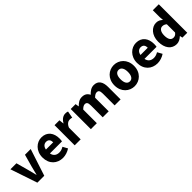

<svg xmlns="http://www.w3.org/2000/svg" viewBox="296 -2016 3342 3342"><g transform="rotate(-45 1967.0 -344.5)"><path d="M179 0H349L511 -496H370L305 -262C292 -213 279 -161 267 -109H263C250 -161 237 -213 224 -262L160 -496H12Z M802 12C861 12 927 -9 978 -44L929 -133C893 -111 859 -100 822 -100C756 -100 706 -133 693 -205H990C993 -217 996 -244 996 -270C996 -405 926 -508 785 -508C666 -508 551 -409 551 -248C551 -84 660 12 802 12ZM692 -302C702 -365 742 -396 788 -396C847 -396 871 -357 871 -302Z M1098 0H1245V-288C1271 -355 1317 -379 1354 -379C1375 -379 1390 -376 1408 -371L1432 -498C1418 -504 1401 -508 1373 -508C1322 -508 1268 -476 1232 -409H1228L1218 -496H1098Z M1496 0H1643V-335C1674 -367 1703 -383 1727 -383C1769 -383 1788 -361 1788 -289V0H1935V-335C1967 -367 1995 -383 2020 -383C2062 -383 2081 -361 2081 -289V0H2228V-308C2228 -432 2180 -508 2073 -508C2007 -508 1961 -470 1917 -425C1892 -478 1850 -508 1780 -508C1715 -508 1671 -473 1630 -432H1626L1616 -496H1496Z M2566 12C2691 12 2807 -83 2807 -248C2807 -413 2691 -508 2566 -508C2440 -508 2324 -413 2324 -248C2324 -83 2440 12 2566 12ZM2566 -107C2505 -107 2475 -162 2475 -248C2475 -334 2505 -389 2566 -389C2626 -389 2657 -334 2657 -248C2657 -162 2626 -107 2566 -107Z M3130 12C3189 12 3255 -9 3306 -44L3257 -133C3221 -111 3187 -100 3150 -100C3084 -100 3034 -133 3021 -205H3318C3321 -217 3324 -244 3324 -270C3324 -405 3254 -508 3113 -508C2994 -508 2879 -409 2879 -248C2879 -84 2988 12 3130 12ZM3020 -302C3030 -365 3070 -396 3116 -396C3175 -396 3199 -357 3199 -302Z M3603 12C3651 12 3700 -14 3735 -49H3739L3749 0H3869V-701H3722V-532L3728 -456C3694 -488 3661 -508 3606 -508C3501 -508 3400 -410 3400 -248C3400 -86 3480 12 3603 12ZM3641 -108C3584 -108 3551 -152 3551 -250C3551 -344 3593 -388 3640 -388C3667 -388 3696 -380 3722 -356V-153C3698 -120 3673 -108 3641 -108Z"/></g></svg>

Font: Giro Sans Regular
Style: Bold
Weight: 700
Designer: Paul D. Hunt
Foundry: Adobe Systems Incorporated
Version: Version 1.000;PS 1.0;hotconv 1.0.88;makeotf.lib2.5.647800